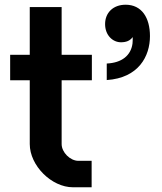

<svg xmlns="http://www.w3.org/2000/svg" viewBox="-20 -793 685 813"><path d="M368 0H289C198 0 106 -92 106 -183V-453H23V-561H106V-763H241V-561H369V-453H241V-183C241 -148 277 -112 312 -112H368ZM425 -691C425 -643 458 -614 492 -614C514 -614 530 -620 542 -636C542 -626 542 -617 541 -608C534 -558 496 -527 432 -524V-454C567 -463 615 -555 615 -640C615 -718 580 -773 512 -773C459 -773 425 -739 425 -691Z"/></svg>

Font: Swile Sans
Style: Bold
Weight: 700
Designer: Lord
Foundry: Lord
Version: Version 1.477;FEAKit 1.0